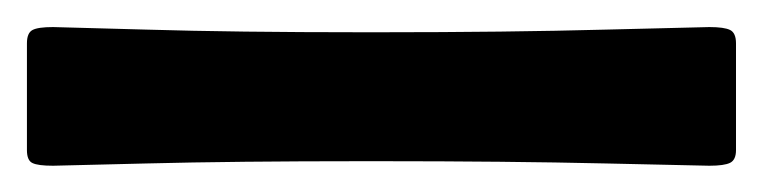

<svg xmlns="http://www.w3.org/2000/svg" viewBox="-30 155 572 144"><path d="M243.2 275.9Q146 275.9 79.6 277.6Q13.2 279.3 9.8 279.3Q-1.5 279.3 -5.6 277.3Q-9.8 275.4 -9.8 267.6V187.5Q-9.8 179.7 -5.6 177.5Q-1.5 175.3 9.8 175.3Q13.2 175.3 79.6 177.2Q146 179.2 243.2 179.2H253.4Q350.6 179.2 424.6 177.2Q498.5 175.3 502 175.3Q513.2 175.3 517.6 177.5Q522 179.7 522 187.5V267.6Q522 274.9 517.6 277.1Q513.2 279.3 502 279.3Q498.5 279.3 424.6 277.6Q350.6 275.9 253.4 275.9Z"/></svg>

Font: Cooper*
Style: Bold
Weight: 700
Designer: Owen Earl
Foundry: indestructible type*
Version: Version 0.001